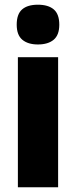

<svg xmlns="http://www.w3.org/2000/svg" viewBox="-20 -796 323 816"><path d="M141 -776Q185 -776 208.5 -756Q232 -736 232 -691Q232 -647 208 -627Q184 -607 141 -607Q99 -607 75 -627Q51 -647 51 -691Q51 -736 74 -756Q97 -776 141 -776ZM227 -553V0H56V-553Z"/></svg>

Font: Noto Sans Lao Looped Condensed Black
Style: Regular
Weight: 900
Width: 3
Designer: Mark Frömberg, Ben Mitchell
Foundry: The Fontpad Ltd
Version: Version 1.002; ttfautohint (v1.8.4.7-5d5b)